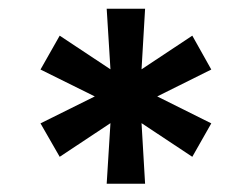

<svg xmlns="http://www.w3.org/2000/svg" viewBox="-20 -748 589 449"><path d="M229.5 -318.4 238.3 -460 119.6 -381.3 74.7 -459.5 201.7 -522.5 74.7 -585.4 119.6 -664.6 238.3 -585.9 229.5 -727.5H319.3L311 -585.9L429.7 -664.6L474.1 -585.4L347.7 -522.5L474.1 -459.5L429.7 -381.3L311 -460L319.3 -318.4Z"/></svg>

Font: Inter Cardless
Style: Bold
Weight: 700
Designer: Rasmus Andersson
Foundry: rsms
Version: Version 4.001;git-9221beed3